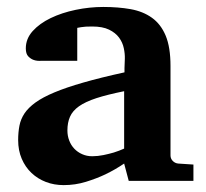

<svg xmlns="http://www.w3.org/2000/svg" viewBox="-20 -520 593 552"><path d="M350.1 0 336.9 -49.8Q311 -32.2 282.7 -18.6Q257.8 -6.8 227.1 2.7Q196.3 12.2 163.1 12.2Q135.7 12.2 112.1 3.2Q88.4 -5.9 70.6 -22.7Q52.7 -39.6 42.5 -63.5Q32.2 -87.4 32.2 -117.2Q32.2 -139.6 35.9 -158.7Q39.6 -177.7 50.5 -194.1Q61.5 -210.4 82 -225.3Q102.5 -240.2 136.5 -254.4Q170.4 -268.6 219.7 -282.7Q269 -296.9 337.9 -312V-324.2Q337.9 -331.5 338.4 -337.4Q338.4 -344.2 338.9 -351.1Q339.4 -365.2 335.9 -381.6Q332.5 -397.9 322.3 -411.9Q312 -425.8 293.5 -434.8Q274.9 -443.8 245.1 -443.8Q234.9 -443.8 226.8 -443.4Q218.8 -442.9 213.4 -441.9Q207 -440.9 202.1 -439.9V-345.2H99.1Q86.4 -344.2 76.7 -347.7Q68.4 -350.6 61.3 -357.9Q54.2 -365.2 54.2 -380.9Q54.2 -408.7 74 -430.7Q93.8 -452.6 125.7 -468Q157.7 -483.4 197.5 -491.7Q237.3 -500 276.9 -500Q319.8 -500 355.5 -493.7Q391.1 -487.3 416.7 -469Q442.4 -450.7 456.3 -417.5Q470.2 -384.3 470.2 -330.1V-73.2Q470.2 -64 476.6 -57.4Q482.9 -50.8 492.2 -49.8L536.1 -46.9V0ZM336.9 -257.8Q288.6 -248 257.1 -237.8Q225.6 -227.5 207 -214.4Q188.5 -201.2 181.2 -184.3Q173.8 -167.5 173.8 -145Q173.8 -129.4 179 -116Q184.1 -102.5 193.6 -92.5Q203.1 -82.5 216.3 -76.7Q229.5 -70.8 245.1 -70.8Q261.2 -70.8 277.6 -74.2Q293.9 -77.6 307.1 -81.5Q322.8 -86.4 336.9 -92.8Z"/></svg>

Font: Charis SIL Cyr
Style: Bold
Weight: 700
Foundry: SIL International
Version: Version 5.000